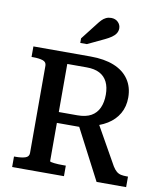

<svg xmlns="http://www.w3.org/2000/svg" viewBox="-100 -1032 947 1113"><g transform="rotate(10 373.5 -475.5)"><path d="M378 -321 545 0H719V-62H710Q692 -62 677.5 -65Q663 -68 651 -78Q639 -88 628 -106L492 -347ZM259 -72V-644H373Q420 -644 450 -628Q480 -612 495 -581.5Q510 -551 510 -507Q510 -462 495 -429Q480 -396 449 -378.5Q418 -361 368 -361H242V-297H395Q404 -297 412.5 -299.5Q421 -302 429.5 -305Q438 -308 446 -312Q507 -324 550.5 -351Q594 -378 617.5 -419Q641 -460 641 -513Q641 -575 610.5 -619.5Q580 -664 523 -687Q466 -710 385 -710H48V-648H59Q92 -648 114 -641Q136 -634 136 -612V-98Q136 -76 114 -69Q92 -62 59 -62H48V0H353V-62H337Q323 -62 309 -62.5Q295 -63 284 -64.5Q273 -66 266 -67.5Q259 -69 259 -72ZM386 -899 312 -804V-777H351L450 -824Q471 -834 487 -845Q503 -856 511.5 -869.5Q520 -883 520 -899Q520 -920 504.5 -935.5Q489 -951 464 -951Q447 -951 433.5 -944.5Q420 -938 409 -926.5Q398 -915 386 -899Z"/></g></svg>

Font: Roboto Serif Medium
Style: Regular
Weight: 500
Designer: Greg Gazdowicz
Foundry: Commercial Type
Version: Version 1.008